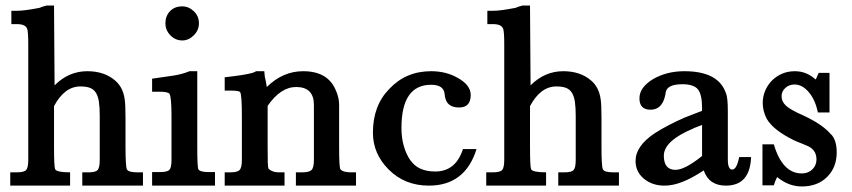

<svg xmlns="http://www.w3.org/2000/svg" viewBox="-20 -670 3074 693"><path d="M177 -362Q228 -413 295 -413Q357 -413 396 -379Q424 -355 430 -312Q433 -294 433 -244V-141Q433 -69 438 -59Q443 -48 475 -48H496V0H277V-48H300Q325 -48 332.5 -56.5Q340 -65 340 -93V-252Q340 -282 337 -302.5Q334 -323 326 -335.5Q318 -348 304.5 -353Q291 -358 270 -358Q213 -358 175 -287V-141Q175 -104 176 -84Q177 -64 179 -59Q185 -48 233 -48V0H17V-48H41Q67 -48 74.5 -56.5Q82 -65 82 -93V-510Q82 -533 81 -547Q80 -561 78 -567V-566Q72 -583 41 -583H21V-631H39Q54 -631 73.5 -633.5Q93 -636 119 -641L128 -643H125Q130 -645 135.5 -646.5Q141 -648 148 -650H175Z M577 -586Q577 -612 593.5 -629.5Q610 -647 638 -647Q661 -647 679.5 -629.5Q698 -612 698 -586Q698 -561 679.5 -542.5Q661 -524 638 -524Q613 -524 595 -542.5Q577 -561 577 -586ZM692 -140Q692 -67 696 -59Q702 -49 731 -49H756V0H529V-49H558Q584 -49 591.5 -57Q599 -65 599 -92V-251Q599 -318 592 -331Q587 -339 555 -339H529V-386Q572 -392 605 -397Q638 -402 664 -413H692Z M934 -413 936 -390V-393Q938 -385 939.5 -376Q941 -367 943 -356Q1001 -413 1074 -413Q1167 -413 1194 -339V-340Q1204 -314 1204 -293V-140Q1204 -72 1208 -60Q1217 -48 1246 -48H1265V0H1048V-48H1071Q1096 -48 1104.5 -56.5Q1113 -65 1113 -93V-291Q1113 -356 1049 -356Q993 -356 946 -288V-140Q946 -105 946.5 -85.5Q947 -66 949 -61Q954 -56 963.5 -52Q973 -48 987 -48H1007V0H791V-48H812Q837 -48 845 -56.5Q853 -65 853 -93V-251Q853 -326 847 -337Q844 -343 812 -343H791V-391Q826 -395 852 -399Q878 -403 895 -408H894L905 -413Z M1700 -132Q1659 0 1528 0Q1441 0 1383 -58Q1326 -115 1326 -191Q1326 -289 1385 -349Q1445 -413 1536 -413Q1590 -413 1632 -389Q1679 -363 1679 -327Q1679 -282 1637 -282Q1592 -282 1586 -322L1584 -336Q1578 -364 1536 -364Q1429 -364 1429 -208Q1429 -173 1437.5 -143Q1446 -113 1462 -90V-91Q1489 -51 1551 -51Q1625 -51 1651 -132Z M1895 -362Q1946 -413 2013 -413Q2075 -413 2114 -379Q2142 -355 2148 -312Q2151 -294 2151 -244V-141Q2151 -69 2156 -59Q2161 -48 2193 -48H2214V0H1995V-48H2018Q2043 -48 2050.5 -56.5Q2058 -65 2058 -93V-252Q2058 -282 2055 -302.5Q2052 -323 2044 -335.5Q2036 -348 2022.5 -353Q2009 -358 1988 -358Q1931 -358 1893 -287V-141Q1893 -104 1894 -84Q1895 -64 1897 -59Q1903 -48 1951 -48V0H1735V-48H1759Q1785 -48 1792.5 -56.5Q1800 -65 1800 -93V-510Q1800 -533 1799 -547Q1798 -561 1796 -567V-566Q1790 -583 1759 -583H1739V-631H1757Q1772 -631 1791.5 -633.5Q1811 -636 1837 -641L1846 -643H1843Q1848 -645 1853.5 -646.5Q1859 -648 1866 -650H1893Z M2691 -103Q2687 0 2600 0Q2539 0 2520 -55Q2476 -26 2442 -13Q2408 0 2379 0Q2334 0 2304 -25Q2274 -50 2274 -89Q2274 -143 2343 -189Q2390 -219 2452 -246L2514 -270V-280Q2514 -329 2499 -347.5Q2484 -366 2443 -366Q2389 -366 2383 -338Q2383 -335 2382 -331.5Q2381 -328 2381 -326Q2370 -274 2328 -274Q2288 -274 2288 -315Q2288 -355 2338 -385Q2387 -413 2450 -413Q2573 -413 2600 -334V-335Q2607 -318 2607 -270V-94Q2607 -58 2623 -58Q2639 -58 2648 -103ZM2483 -207H2484Q2376 -162 2376 -108Q2376 -57 2418 -57Q2452 -57 2514 -107V-219Z M2732 -149H2773Q2804 -44 2874 -44Q2897 -44 2912 -58.5Q2927 -73 2927 -95Q2927 -118 2912 -132Q2905 -140 2883 -148H2884Q2872 -153 2862.5 -156.5Q2853 -160 2845 -164Q2770 -201 2747 -242Q2733 -270 2733 -298Q2733 -322 2742 -343Q2751 -364 2766.5 -379.5Q2782 -395 2803 -404Q2824 -413 2849 -413Q2891 -413 2924 -383Q2927 -388 2929 -393.5Q2931 -399 2935 -407H2974V-264H2932Q2923 -309 2899.5 -337Q2876 -365 2848 -365Q2828 -365 2814.5 -352.5Q2801 -340 2801 -323Q2801 -303 2817.5 -288Q2834 -273 2880 -253Q2951 -220 2980 -184L2979 -186Q3000 -165 3000 -120Q3000 -66 2965.5 -31.5Q2931 3 2874 3Q2826 3 2785 -31Q2778 -18 2773 -1H2732Z"/></svg>

Font: New Athena Unicode
Style: Bold
Weight: 700
Designer: J. Rusten 1997; rev. by R. Hancock 2001, 2002, rev. by D. Mastronarde 2002-2021
Foundry: Society for Classical Studies (formerly American Philological Association)
Version: Version 5.008